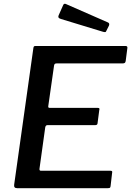

<svg xmlns="http://www.w3.org/2000/svg" viewBox="-20 -982 685 1002"><path d="M154 -730Q155 -738 157.5 -740Q160 -742 166 -742H636Q648 -742 644 -726L636 -664Q635 -657 631.5 -654Q628 -651 619 -651H275Q269 -651 266 -648.5Q263 -646 262 -639L232 -429Q231 -423 233 -421Q235 -419 240 -419H490Q497 -419 498.5 -416Q500 -413 498 -407L489 -338Q488 -329 477 -329H228Q218 -329 216 -317L186 -101Q185 -91 193 -91H555Q562 -91 564.5 -88.5Q567 -86 565 -79L557 -10Q556 -4 553.5 -2Q551 0 543 0H69Q51 0 54 -19L154 -730ZM310 -956Q312 -961 316 -962Q320 -963 324 -961L543 -865Q548 -863 549.5 -859Q551 -855 549 -849L535 -821Q533 -815 529.5 -814.5Q526 -814 518 -816L298 -883Q288 -886 285.5 -890.5Q283 -895 286 -902Z"/></svg>

Font: Libre Franklin Medium
Style: Italic
Weight: 500
Italic angle: -8°
Designer: Pablo Impallari, Rodrigo Fuenzalida, Nhung Nguyen
Foundry: Impallari Type
Version: Version 3.000